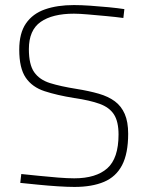

<svg xmlns="http://www.w3.org/2000/svg" viewBox="-20 -731 580 758"><path d="M274 7Q247 7 208 4.5Q169 2 129.5 -2Q90 -6 60 -9L64 -44Q94 -41 132.5 -37Q171 -33 209 -30Q247 -27 273 -27Q359 -27 403.5 -66.5Q448 -106 448 -200Q448 -251 430 -279Q412 -307 373.5 -321Q335 -335 273 -344Q205 -355 156 -371Q107 -387 81.5 -424.5Q56 -462 56 -535Q56 -600 82.5 -638.5Q109 -677 157.5 -694Q206 -711 272 -711Q300 -711 336.5 -708.5Q373 -706 409 -702.5Q445 -699 471 -695L467 -660Q438 -664 400 -667.5Q362 -671 327.5 -674Q293 -677 272 -677Q187 -677 140.5 -644.5Q94 -612 94 -537Q94 -476 115 -446Q136 -416 177.5 -403Q219 -390 282 -380Q332 -372 370 -361Q408 -350 433.5 -331Q459 -312 472.5 -281Q486 -250 486 -203Q486 -125 462 -79Q438 -33 390.5 -13Q343 7 274 7Z"/></svg>

Font: TitilliumWeb ExtraLight
Style: Regular
Weight: 400
Designer: Mohamed Gaber, Accademia di Belle Arti di Urbino and others
Foundry: Kief Type Foundry, Accademia di Belle Arti di Urbino and others
Version: Version 3.000; ttfautohint (v1.8.2)